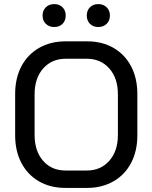

<svg xmlns="http://www.w3.org/2000/svg" viewBox="-20 -910 745 938"><path d="M54 -249V-451Q54 -528 84.5 -586Q115 -644 171 -676Q227 -708 300 -708H406Q479 -708 534.5 -676Q590 -644 620.5 -586Q651 -528 651 -451V-249Q651 -172 620.5 -114Q590 -56 534 -24Q478 8 406 8H299Q226 8 170.5 -24Q115 -56 84.5 -114Q54 -172 54 -249ZM404 -77Q472 -77 514 -124.5Q556 -172 556 -251V-449Q556 -528 514 -575.5Q472 -623 404 -623H301Q233 -623 191 -575.5Q149 -528 149 -449V-251Q149 -172 190.5 -124.5Q232 -77 300 -77ZM188 -834Q188 -859 204 -874.5Q220 -890 245 -890Q270 -890 285.5 -874.5Q301 -859 301 -834Q301 -809 285.5 -793.5Q270 -778 245 -778Q220 -778 204 -793.5Q188 -809 188 -834ZM404 -834Q404 -859 419.5 -874.5Q435 -890 460 -890Q485 -890 501 -874.5Q517 -859 517 -834Q517 -809 501 -793.5Q485 -778 460 -778Q435 -778 419.5 -793.5Q404 -809 404 -834Z"/></svg>

Font: Bai Jamjuree Medium
Style: Regular
Weight: 500
Version: Version 1.000; ttfautohint (v1.6)